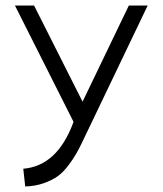

<svg xmlns="http://www.w3.org/2000/svg" viewBox="-20 -471 589 693"><path d="M245 -32 34 -451H103L278 -104L445 -451H513L284 27Q268 61 256.5 81.5Q245 102 226 127Q207 152 187 166Q167 180 137 190.5Q107 201 71 202L64 138Q187 128 245 -30Z"/></svg>

Font: Charger Pro
Style: Lit
Weight: 300
Designer: Jasper
Foundry: Cannot Into Space Fonts
Version: Version 1.09